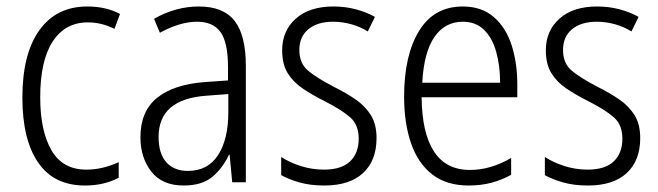

<svg xmlns="http://www.w3.org/2000/svg" viewBox="-20 -562 2030 592"><path d="M242 10Q146 10 97.5 -61Q49 -132 49 -261Q49 -396 101.5 -469Q154 -542 249 -542Q307 -542 350 -519L333 -473Q293 -493 251 -493Q181 -493 142.5 -434Q104 -375 104 -262Q104 -159 138.5 -99Q173 -39 246 -39Q272 -39 297 -45Q322 -51 346 -62V-14Q301 10 242 10Z M593 -542Q669 -542 703.5 -497.5Q738 -453 738 -359V0H696L688 -85H686Q667 -44 635 -17Q603 10 546 10Q480 10 446.5 -33Q413 -76 413 -139Q413 -219 464.5 -260.5Q516 -302 612 -309L683 -314V-355Q683 -431 660 -463Q637 -495 588 -495Q535 -495 473 -461L455 -504Q486 -522 521 -532Q556 -542 593 -542ZM618 -267Q469 -257 469 -140Q469 -88 493 -61.5Q517 -35 559 -35Q621 -35 652.5 -84Q684 -133 684 -216V-272Z M1141 -136Q1141 -67 1099.5 -28.5Q1058 10 980 10Q937 10 903.5 0.5Q870 -9 847 -22V-78Q873 -61 907.5 -50Q942 -39 979 -39Q1033 -39 1059.5 -64.5Q1086 -90 1086 -134Q1086 -177 1060 -200Q1034 -223 981 -250Q943 -269 913.5 -289Q884 -309 867 -336.5Q850 -364 850 -407Q850 -467 892 -504.5Q934 -542 1008 -542Q1044 -542 1076.5 -533.5Q1109 -525 1136 -510L1114 -465Q1092 -479 1064 -487Q1036 -495 1007 -495Q959 -495 931 -472Q903 -449 903 -408Q903 -367 929.5 -344.5Q956 -322 1010 -294Q1048 -275 1077 -255Q1106 -235 1123.5 -207Q1141 -179 1141 -136Z M1407 -542Q1465 -542 1502.5 -509.5Q1540 -477 1557.5 -422.5Q1575 -368 1575 -303V-262H1280Q1281 -152 1318 -95Q1355 -38 1429 -38Q1493 -38 1556 -75V-23Q1527 -7 1495 1.5Q1463 10 1425 10Q1357 10 1313 -24Q1269 -58 1247.5 -120Q1226 -182 1226 -264Q1226 -391 1272 -466.5Q1318 -542 1407 -542ZM1407 -495Q1352 -495 1319.5 -448Q1287 -401 1282 -307H1522Q1522 -359 1510 -402Q1498 -445 1472.5 -470Q1447 -495 1407 -495Z M1954 -136Q1954 -67 1912.5 -28.5Q1871 10 1793 10Q1750 10 1716.5 0.5Q1683 -9 1660 -22V-78Q1686 -61 1720.5 -50Q1755 -39 1792 -39Q1846 -39 1872.5 -64.5Q1899 -90 1899 -134Q1899 -177 1873 -200Q1847 -223 1794 -250Q1756 -269 1726.5 -289Q1697 -309 1680 -336.5Q1663 -364 1663 -407Q1663 -467 1705 -504.5Q1747 -542 1821 -542Q1857 -542 1889.5 -533.5Q1922 -525 1949 -510L1927 -465Q1905 -479 1877 -487Q1849 -495 1820 -495Q1772 -495 1744 -472Q1716 -449 1716 -408Q1716 -367 1742.5 -344.5Q1769 -322 1823 -294Q1861 -275 1890 -255Q1919 -235 1936.5 -207Q1954 -179 1954 -136Z"/></svg>

Font: Noto Sans Tamil Condensed Light
Style: Regular
Weight: 300
Width: 3
Designer: Jelle Bosma - Monotype Design Team
Foundry: Monotype Imaging Inc.
Version: Version 2.004; ttfautohint (v1.8.4.7-5d5b)